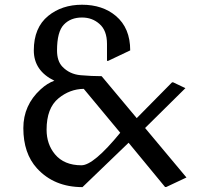

<svg xmlns="http://www.w3.org/2000/svg" viewBox="-20 -767 862 807"><path d="M175.8 -221.7Q175.8 -161.1 210.9 -118.7Q249.5 -72.3 322.3 -72.3Q373.5 -72.3 485.4 -209L332 -393.6Q272.9 -392.6 225.6 -353.5Q175.8 -312.5 175.8 -221.7ZM326.7 19.5Q207.5 19.5 135.3 -59.6Q78.1 -122.6 78.1 -228.5Q78.1 -324.7 150.4 -391.1Q179.7 -418 208.5 -427.7Q122.1 -469.7 122.1 -555.2Q122.1 -650.9 182.6 -700.2Q240.2 -747.1 324.7 -747.1Q411.1 -747.1 466.8 -700.2Q527.3 -649.4 527.3 -555.2L434.6 -511.2H429.7V-582.5Q429.7 -639.2 397.9 -666.5Q367.7 -693.4 324.7 -693.4Q276.9 -693.4 248.5 -663.6Q219.7 -633.8 219.7 -555.2Q219.7 -510.7 241.7 -487.3Q272 -455.1 318.8 -450.9Q365.7 -446.8 407.2 -446.8L554.7 -270.5L703.1 -420.9H708L759.3 -396.5L589.8 -229L763.7 -21L678.7 19H673.8L520.5 -167Z"/></svg>

Font: Nova Slim
Style: Book
Weight: 400
Version: Version 2.000